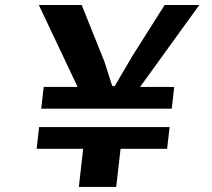

<svg xmlns="http://www.w3.org/2000/svg" viewBox="-20 -735 832 755"><path d="M530.8 -393.1H665L655.3 -307.6H142.1L151.9 -393.1H285.2L132.8 -715.3H301.3L390.6 -492.7L421.4 -396.5H431.2Q441.4 -414.1 451.7 -431.6Q461.9 -449.2 472.7 -467.3L502 -517.1L627.4 -715.3H763.7ZM454.1 -149.9 437 0H290L307.1 -149.9H124L133.8 -235.4H647L637.2 -149.9Z"/></svg>

Font: Proza Libre
Style: SemiBold Italic
Weight: 600
Designer: Jasper de Waard
Foundry: Jasper de Waard
Version: Version 1.000; ttfautohint (v1.4.1.8-43bc)